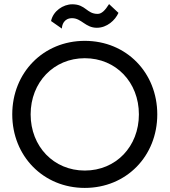

<svg xmlns="http://www.w3.org/2000/svg" viewBox="-20 -910 830 940"><path d="M230 -807 283 -770C283 -786 292 -821 333 -821C379 -821 398 -774 454 -774C504 -774 544 -811 560 -847L514 -890C494 -858 477 -842 458 -842C404 -842 400 -889 334 -889C289 -889 240 -856 230 -807ZM40 -350C40 -146 192 10 395 10C599 10 750 -146 750 -350C750 -554 599 -710 395 -710C192 -710 40 -554 40 -350ZM130 -350C130 -507 243 -625 395 -625C548 -625 660 -507 660 -350C660 -193 548 -75 395 -75C243 -75 130 -193 130 -350Z"/></svg>

Font: Jost
Style: Regular
Weight: 400
Version: Version 3.710